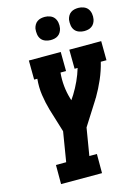

<svg xmlns="http://www.w3.org/2000/svg" viewBox="-139 -1030 798 1105"><g transform="rotate(-15 260.0 -477.0)"><path d="M83 0V-114H144L173 -291L130 -431Q117 -476 110 -523.5Q103 -571 108 -621H89L88 -735H278L279 -621H246Q242 -580 246 -540.5Q250 -501 261 -464L265 -451L283 -478Q304 -512 320.5 -548Q337 -584 348 -621H330L329 -735H519L520 -621H486Q474 -571 453 -522.5Q432 -474 405 -428L404 -427Q403 -425 401 -422.5Q399 -420 398 -417L309 -277L282 -114H327V0ZM440 -816Q424 -816 408.5 -822Q393 -828 384 -840Q375 -852 372.5 -868.5Q370 -885 372 -902Q374 -913 380 -924Q386 -935 396 -942Q406 -949 417.5 -951.5Q429 -954 441 -954Q457 -954 472.5 -948Q488 -942 497 -930Q506 -918 509 -901.5Q512 -885 509 -868Q507 -857 501 -846Q495 -835 485 -828Q475 -821 463.5 -818.5Q452 -816 440 -816ZM240 -816Q224 -816 208.5 -822Q193 -828 184 -840Q175 -852 172.5 -868.5Q170 -885 172 -902Q174 -913 180 -924Q186 -935 196 -942Q206 -949 217.5 -951.5Q229 -954 241 -954Q257 -954 272.5 -948Q288 -942 297 -930Q306 -918 309 -901.5Q312 -885 309 -868Q307 -857 301 -846Q295 -835 285 -828Q275 -821 263.5 -818.5Q252 -816 240 -816Z"/></g></svg>

Font: Iosevka Curly Slab Heavy
Style: Italic
Weight: 900
Italic angle: -9°
Monospace: yes
Designer: Belleve Invis
Foundry: Belleve Invis
Version: Version 22.1.2; ttfautohint (v1.8.4)